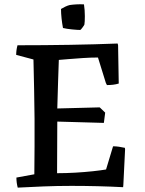

<svg xmlns="http://www.w3.org/2000/svg" viewBox="-20 -850 663 878"><path d="M61 8Q55 -15 55 -38L137 -53Q138 -118 138 -181.5Q138 -245 138 -307Q137 -374 136 -442Q135 -510 133 -578L54 -599Q54 -621 60 -643Q183 -643 299.5 -645Q416 -647 518 -651L520 -643L523 -468Q510 -464 496.5 -462.5Q483 -461 469 -461L464 -471L428 -587Q395 -587 358 -584.5Q321 -582 291 -579.5Q261 -577 249 -576Q247 -532 245.5 -473Q244 -414 242 -354L436 -359L461 -335L455 -288L242 -294L241 -58Q282 -58 325 -60.5Q368 -63 405 -67Q442 -71 465 -75L497 -181Q511 -181 524 -179Q537 -177 551 -174L552 -167L544 -4L543 6Q487 3 426.5 1.5Q366 0 307 0Q241 0 179 2.5Q117 5 61 8ZM268 -722Q264 -743 261.5 -766Q259 -789 259 -809Q267 -814 278.5 -819.5Q290 -825 299 -827Q312 -829 329.5 -830Q347 -831 364 -830Q368 -804 368 -776.5Q368 -749 366 -738Q366 -736 357.5 -724.5Q349 -713 347 -713Q335 -713 309.5 -715.5Q284 -718 268 -722Z"/></svg>

Font: Labrada Medium
Style: Regular
Weight: 500
Designer: Mercedes Jáuregui
Foundry: Omnibus-Type Team
Version: Version 1.000; ttfautohint (v1.8.4.7-5d5b)